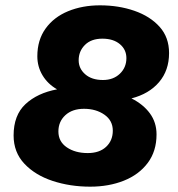

<svg xmlns="http://www.w3.org/2000/svg" viewBox="-20 -689 669 720"><path d="M318 11Q243 11 177.5 -10.5Q112 -32 71.5 -75Q31 -118 31 -181Q31 -257 75.5 -298.5Q120 -340 194 -354Q159 -374 139.5 -406.5Q120 -439 120 -478Q120 -539 151 -582Q182 -625 235.5 -647Q289 -669 355 -669Q425 -669 484 -648.5Q543 -628 578.5 -588.5Q614 -549 614 -490Q614 -425 576.5 -381Q539 -337 473 -320Q517 -298 542 -264Q567 -230 567 -185Q567 -122 534 -78Q501 -34 444.5 -11.5Q388 11 318 11ZM366 -389Q405 -389 429.5 -412.5Q454 -436 454 -471Q454 -503 429.5 -523.5Q405 -544 364 -544Q322 -544 298.5 -520.5Q275 -497 275 -463Q275 -432 299.5 -410.5Q324 -389 366 -389ZM309 -115Q353 -115 378 -138.5Q403 -162 403 -199Q403 -237 371.5 -259Q340 -281 295 -281Q251 -281 225 -257Q199 -233 199 -196Q199 -158 230.5 -136.5Q262 -115 309 -115Z"/></svg>

Font: Work Sans
Style: Bold Italic
Weight: 700
Italic angle: -13°
Designer: Wei Huang
Foundry: Wei Huang
Version: Version 2.010; ttfautohint (v1.8.3)